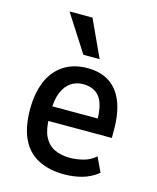

<svg xmlns="http://www.w3.org/2000/svg" viewBox="-113 -825 746 913"><g transform="rotate(15 259.5 -368.5)"><path d="M291 9Q216 9 162.5 -18.5Q109 -46 81.5 -103.5Q54 -161 54 -249Q54 -327 78 -385Q102 -443 150.5 -475.5Q199 -508 269 -508Q333 -508 377 -479Q421 -450 443 -394Q465 -338 465 -257V-217H134V-289H393L377 -269Q377 -359 349 -394Q321 -429 268 -429Q235 -429 209 -412Q183 -395 167.5 -359Q152 -323 152 -263V-236Q152 -177 169 -142Q186 -107 218 -90.5Q250 -74 296 -74Q327 -74 361 -82.5Q395 -91 422 -115L456 -43Q418 -13 376 -2Q334 9 291 9ZM232 -564 115 -746H228L312 -564Z"/></g></svg>

Font: Nunito Sans 7pt Condensed SemiBold
Style: Regular
Weight: 600
Width: 3
Designer: Vernon Adams
Foundry: Vernon Adams
Version: Version 3.101;gftools[0.9.27]